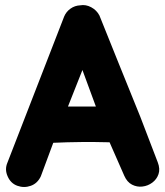

<svg xmlns="http://www.w3.org/2000/svg" viewBox="-20 -736 651 757"><path d="M10 -41Q22 -13 48.5 -3.5Q75 6 101.5 -3.5Q128 -13 141 -41L190 -173Q300 -178 412 -175L470 -43Q481 -18 500.5 -8Q520 2 541.5 -0.5Q563 -3 580.5 -16Q598 -29 605 -49.5Q612 -70 602 -96L533 -276L446 -491L372 -675Q361 -696 339.5 -707.5Q318 -719 296 -715Q275 -714 258 -702Q241 -690 233 -671L9 -94Q-2 -68 10 -41ZM248 -316 305 -460 358 -316Q322 -316 294.5 -316Q267 -316 248 -316Z"/></svg>

Font: Balsamiq Sans
Style: Bold
Weight: 700
Designer: Michael Angeles
Foundry: Balsamiq SRL
Version: Version 1.020; ttfautohint (v1.8.4.7-5d5b);gftools[0.9.26]